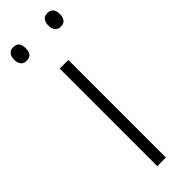

<svg xmlns="http://www.w3.org/2000/svg" viewBox="-257 -727 739 739"><g transform="rotate(-45 112.5 -358.0)"><path d="M135 0H88V-531H135ZM-12 -679Q-12 -696 -4 -706Q4 -716 19 -716Q37 -716 44 -706Q51 -696 51 -679Q51 -662 44 -652Q37 -642 19 -642Q4 -642 -4 -652Q-12 -662 -12 -679ZM174 -679Q174 -696 182 -706Q190 -716 205 -716Q222 -716 229.5 -706Q237 -696 237 -679Q237 -662 229.5 -652Q222 -642 205 -642Q190 -642 182 -652Q174 -662 174 -679Z"/></g></svg>

Font: Noto Sans Syriac Eastern ExtraLight
Style: Regular
Weight: 250
Designer: Patrick Giasson and the Monotype Design Team
Foundry: Monotype Imaging Inc.
Version: Version 3.001